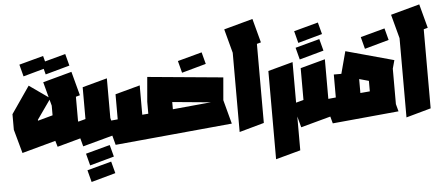

<svg xmlns="http://www.w3.org/2000/svg" viewBox="-56 -807 2700 1166"><g transform="rotate(-5 1294.0 -223.5)"><path d="M55 15 15 -130V-225L128 -389L243 -308L218 -402L394 -450L433 -304L408 -297V-150L435 -49L271 -4L260 -41ZM257 -256 247 -293 166 -178V-172L257 -197ZM237 -448 218 -521 366 -561 385 -489ZM102 -448 83 -521 231 -561 250 -489Z M426 7 387 -139 454 -157V-351L605 -392V-150L632 -49ZM458 126 439 53 587 13 606 85ZM458 227 439 154 587 114 606 186Z M623 15 584 -132 649 -138V-291L800 -332V-153L837 -156V-229L850 -379L1310 -336L1298 -198L1337 -52ZM988 -214V-170L1221 -192ZM1063 -386 1044 -459 1192 -499 1211 -427Z M1380 3V-480L1341 -626L1517 -674L1556 -528L1531 -521V-39Z M1586 187V-351L1737 -392V146Z M1755 7 1716 -139 1783 -157V-351L1934 -392V-150L1961 -49ZM1782 -505 1763 -578 1911 -618 1930 -546ZM1782 -404 1763 -477 1911 -517 1930 -445Z M1948 0 1908 -148 1980 -155V-295H2026L2062 -430L2354 -350L2340 -299V-83L2352 -38ZM2131 -254V-169L2189 -174V-238ZM2182 -434 2163 -507 2311 -547 2330 -475Z M2397 3V-480L2358 -626L2534 -674L2573 -528L2548 -521V-39Z"/></g></svg>

Font: Blaka
Style: Regular
Weight: 400
Designer: Mohamed Gaber
Foundry: Kief Type Foundry
Version: Version 1.003; ttfautohint (v1.8.4.7-5d5b)